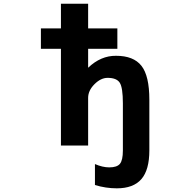

<svg xmlns="http://www.w3.org/2000/svg" viewBox="-20 -771 1040 1020"><path d="M197.3 -511.7V-620.1H303.7V-751H448.2V-620.1H603.5V-511.7H448.2V-411.1Q515.6 -475.6 596.7 -474.6Q689.5 -474.6 731.4 -421.4Q773.4 -368.2 773.4 -241.2V28.3Q773.4 131.8 731 180.7Q688.5 229.5 600.6 229.5Q542 229.5 484.4 211.9V100.6Q525.4 118.2 560.5 118.2Q601.6 118.2 617.2 99.1Q632.8 80.1 632.8 28.3V-221.7Q632.8 -305.7 616.2 -331.5Q599.6 -357.4 551.8 -357.4Q515.6 -357.4 481.9 -323.7Q448.2 -290 448.2 -251V2H303.7V-511.7Z"/></svg>

Font: GenEi Gothic M Regular
Style: Bold
Weight: 700
Designer: o_tamon (Modified); [Source Han Sans]
Ryoko NISHIZUKA  (kana & ideographs); Paul D. Hunt (Latin, Greek & Cyrillic); Wenl
Version: Version 1.1a;Original Version 1.004